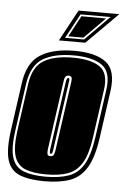

<svg xmlns="http://www.w3.org/2000/svg" viewBox="-58 -698 485 746"><g transform="rotate(5 184.5 -325.0)"><path d="M144 11Q84 11 47.5 -3.5Q11 -18 -1.5 -58Q-14 -98 -3 -176L23 -361Q34 -442 83.5 -473Q133 -504 216 -504Q299 -504 339.5 -473Q380 -442 369 -361L343 -176Q332 -98 307.5 -58Q283 -18 243 -3.5Q203 11 144 11ZM146 -7Q200 -7 236.5 -20Q273 -33 294.5 -69.5Q316 -106 326 -176L352 -361Q363 -433 326 -459.5Q289 -486 214 -486Q139 -486 95 -459.5Q51 -433 40 -361L14 -176Q4 -106 15.5 -69.5Q27 -33 60 -20Q93 -7 146 -7ZM148 -16Q97 -16 66 -28.5Q35 -41 24 -75.5Q13 -110 22 -176L48 -361Q58 -428 99 -452.5Q140 -477 212 -477Q283 -477 318 -452.5Q353 -428 343 -361L317 -176Q308 -110 287.5 -75.5Q267 -41 233 -28.5Q199 -16 148 -16ZM158 -88Q169 -88 172 -96.5Q175 -105 176 -112L214 -382Q216 -396 213 -401Q210 -406 202 -406Q195 -406 190.5 -401.5Q186 -397 184 -382L146 -112Q145 -102 146.5 -95Q148 -88 158 -88ZM159 -97Q154 -97 155 -112L193 -382Q196 -397 201 -397Q208 -397 205 -382L167 -112Q165 -97 159 -97ZM218 -661H377L255 -539H152ZM175 -551H249L344 -647H227ZM187 -558 231 -640H327L246 -558Z"/></g></svg>

Font: Alumni Sans Collegiate One SC
Style: Italic
Weight: 400
Italic angle: -8°
Designer: Robert E. Leuschke
Foundry: Robert E. Leuschke
Version: Version 1.100